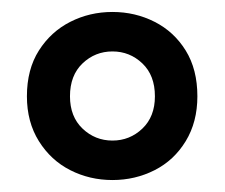

<svg xmlns="http://www.w3.org/2000/svg" viewBox="-20 -796 376 321"><path d="M168 -495Q130 -495 97.5 -511.5Q65 -528 45 -560Q25 -592 25 -635Q25 -680 45 -711.5Q65 -743 97.5 -759.5Q130 -776 168 -776Q206 -776 238.5 -759.5Q271 -743 290.5 -711.5Q310 -680 310 -635Q310 -592 290.5 -560Q271 -528 238.5 -511.5Q206 -495 168 -495ZM168 -561Q197 -561 218 -581Q239 -601 239 -635Q239 -670 218 -690Q197 -710 168 -710Q139 -710 118 -690Q97 -670 97 -635Q97 -601 118 -581Q139 -561 168 -561Z"/></svg>

Font: Ubuntu Sans Medium
Style: Regular
Weight: 500
Designer: Dalton Maag Ltd
Foundry: Dalton Maag Ltd
Version: Version 1.006; ttfautohint (v1.8.4.7-5d5b)